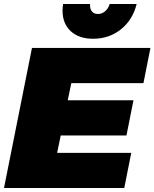

<svg xmlns="http://www.w3.org/2000/svg" viewBox="-25 -941 773 961"><path d="M693 -525H332L314 -439H643L608 -263H279L261 -176H632L597 0H-5L135 -701H728ZM465 -871Q485 -871 501 -884.5Q517 -898 524 -921H659Q639 -841 580 -794Q521 -747 441 -747Q370 -747 329 -785Q288 -823 288 -888Q288 -903 291 -921H426Q424 -898 434.5 -884.5Q445 -871 465 -871Z"/></svg>

Font: Gontserrat Black
Style: Italic
Weight: 900
Italic angle: -11.3°
Designer: Julieta Ulanovsky
Foundry: Julieta Ulanovsky
Version: Version 6.001